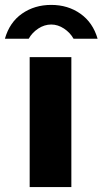

<svg xmlns="http://www.w3.org/2000/svg" viewBox="-58 -763 418 783"><path d="M233 0H63V-530H233ZM242 -605Q228 -630 203 -646.5Q178 -663 151 -663Q123 -663 98 -646.5Q73 -630 59 -605H-38Q-19 -672 32 -707.5Q83 -743 151 -743Q219 -743 270 -707Q321 -671 340 -605Z"/></svg>

Font: Morrison
Style: Bold
Weight: 700
Designer: Pablo Impallari, Rodrigo Fuenzalida (Modified by Dan O. Williams)
Version: Version 0.03;June 6, 2019;FontCreator 11.5.0.2425 64-bit; tt